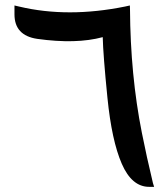

<svg xmlns="http://www.w3.org/2000/svg" viewBox="-20 -706 628 719"><path d="M364.7 -566.9Q265.1 -540 119.1 -560.5Q34.2 -573.2 34.2 -652.3V-685.5L52.7 -681.2Q234.4 -638.2 448.7 -681.6L466.3 -685.5L466.8 -672.4Q468.3 -424.3 511.2 -209Q528.8 -120.1 552.7 -20.5L557.1 -6.3H538.6Q473.6 -6.3 436 -92.8Q398.4 -179.2 382.3 -340.1Q366.2 -501 364.7 -566.9Z"/></svg>

Font: Gandom
Style: Bold
Weight: 700
Foundry: DejaVu fonts team - Redesigned by Saber Rastikerdar - Based on Samim Font
Version: Version 0.3